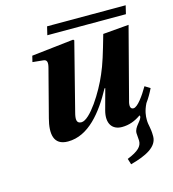

<svg xmlns="http://www.w3.org/2000/svg" viewBox="-119 -704 916 1017"><g transform="rotate(-15 339.0 -195.5)"><path d="M222 -560H653L664 -606H233ZM109 -443 168 -437C187 -435 191 -421 183 -391L116 -133C95 -53 103 12 183 12C296 12 379 -94 442 -210H446L415 -96C397 -28 425 12 479 12C518 12 551 -1 580 -21C584 -24 586 -23 586 -19C586 5 544 28 544 63C544 75 547 94 547 105C547 136 526 158 464 183L474 215C560 192 625 160 625 102C625 52 615 42 615 9C615 -12 617 -39 636 -77C652 -99 666 -123 678 -148L649 -166C623 -121 586 -68 563 -68C544 -68 543 -89 551 -115L652 -502L510 -490C481 -388 465 -335 443 -285C407 -199 325 -68 278 -68C250 -68 249 -91 259 -128L353 -497L348 -502L117 -476Z"/></g></svg>

Font: Heuristica
Style: Bold Italic
Weight: 700
Italic angle: -13°
Version: Version 1.0.1